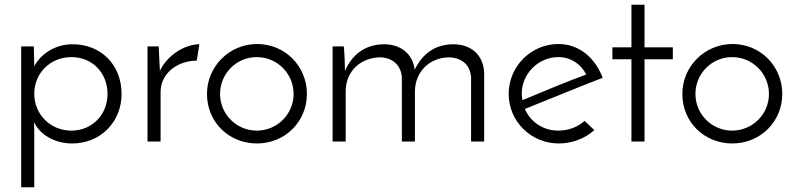

<svg xmlns="http://www.w3.org/2000/svg" viewBox="-20 -595 3347 807"><path d="M432 -200C432 -115 369 -46 280 -46C192 -46 124 -114 124 -201C124 -288 192 -355 280 -355C369 -355 432 -288 432 -200ZM491 -200C491 -323 404 -409 285 -409C208 -409 149 -365 124 -316C124 -342 122 -391 122 -400H69V192H124V-42C124 -57 123 -69 123 -82C146 -31 208 8 283 8C403 8 491 -83 491 -200Z M818 -409C759 -409 684 -365 652 -297L647 -400H600V0H655V-208C655 -288 727 -340 807 -340Z M850 -200C850 -80 944 8 1060 8C1179 8 1270 -85 1270 -200C1270 -316 1179 -410 1061 -410C944 -410 850 -316 850 -200ZM905 -200C905 -286 974 -355 1059 -355C1145 -355 1214 -286 1214 -200C1214 -115 1145 -46 1059 -46C974 -46 905 -115 905 -200Z M1378 0H1433V-212C1433 -295 1496 -354 1580 -354C1637 -351 1666 -315 1669 -270V0H1724V-215C1727 -295 1786 -354 1870 -354C1929 -351 1957 -315 1960 -270V0H2015V-289C2012 -361 1964 -409 1884 -409C1805 -408 1754 -366 1723 -302C1715 -366 1668 -409 1593 -409C1513 -408 1459 -364 1430 -297C1430 -315 1428 -377 1425 -400H1378Z M2437 -87C2410 -62 2370 -46 2327 -46C2263 -46 2210 -82 2186 -137C2285 -177 2422 -233 2513 -268C2482 -351 2415 -410 2327 -410C2212 -410 2118 -316 2118 -200C2118 -85 2212 8 2329 8C2385 8 2439 -13 2478 -48ZM2444 -282C2366 -253 2259 -209 2176 -174C2174 -182 2173 -191 2173 -202C2173 -284 2242 -355 2327 -355C2378 -355 2421 -327 2444 -282Z M2634 -396H2554V-346H2634V0H2689V-346H2808V-396H2689V-575H2634Z M2848 -200C2848 -80 2942 8 3058 8C3177 8 3268 -85 3268 -200C3268 -316 3177 -410 3059 -410C2942 -410 2848 -316 2848 -200ZM2903 -200C2903 -286 2972 -355 3057 -355C3143 -355 3212 -286 3212 -200C3212 -115 3143 -46 3057 -46C2972 -46 2903 -115 2903 -200Z"/></svg>

Font: Josefin Sans
Style: Regular
Weight: 400
Designer: Santiago Orozco
Foundry: Typemade
Version: 1.000